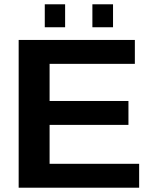

<svg xmlns="http://www.w3.org/2000/svg" viewBox="-20 -874 707 894"><path d="M66.9 0V-688H607.9V-576.7H210.9V-403.8H578.1V-292.5H210.9V-111.3H627.9V0ZM410.2 -747.1V-854H506.3V-747.1ZM188.5 -747.1V-854H283.2V-747.1Z"/></svg>

Font: Liberation Sans
Style: Bold
Weight: 700
Designer: Steve Matteson
Foundry: Ascender Corporation
Version: Version 2.1.5